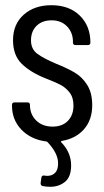

<svg xmlns="http://www.w3.org/2000/svg" viewBox="-20 -535 400 737"><path d="M151 139Q155 140 162 140Q180 140 191.5 128.5Q203 117 203 92Q203 53 162 10Q160 8 157 8Q98 0 62 -37.5Q26 -75 26 -130V-132Q26 -142 36 -142H85Q95 -142 95 -132Q95 -96 119 -72.5Q143 -49 182 -49Q219 -49 240.5 -71Q262 -93 262 -130Q262 -161 247 -180Q232 -199 213 -209Q194 -219 153 -235Q96 -258 63 -290.5Q30 -323 30 -381Q30 -442 71 -478.5Q112 -515 177 -515Q246 -515 286.5 -475Q327 -435 327 -372Q327 -362 317 -362H270Q260 -362 260 -372V-375Q260 -410 237.5 -433.5Q215 -457 178 -457Q142 -457 120.5 -436Q99 -415 99 -380Q99 -346 124 -328Q149 -310 194 -291Q239 -273 267.5 -256Q296 -239 315 -208.5Q334 -178 334 -131Q334 -75 302.5 -39Q271 -3 217 6Q212 8 215 11Q253 50 253 100Q253 144 229.5 163Q206 182 173 182Q157 182 143 179Q135 176 136 167L139 146Q140 141 143.5 139.5Q147 138 151 139Z"/></svg>

Font: Barlow Condensed
Style: Regular
Weight: 400
Width: 3
Designer: Jeremy Tribby
Foundry: Tribby Type
Version: Version 1.500